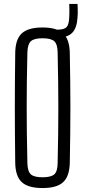

<svg xmlns="http://www.w3.org/2000/svg" viewBox="-20 -945 431 971"><path d="M195 6Q122.5 6 90.2 -23.8Q58 -53.5 57 -122Q56 -202.5 55.5 -270.5Q55 -338.5 55 -402.5Q55 -466.5 55.5 -533.2Q56 -600 57 -677.5Q58 -746.5 90.2 -776.2Q122.5 -806 195 -806Q267.5 -806 299.5 -776.2Q331.5 -746.5 333 -677.5Q334.5 -600 335.2 -533.2Q336 -466.5 336 -402.5Q336 -338.5 335.2 -270.5Q334.5 -202.5 333 -122Q331.5 -53.5 299.5 -23.8Q267.5 6 195 6ZM195 -48.5Q238.5 -48.5 254.8 -63.5Q271 -78.5 271.5 -120.5Q273.5 -203 274.2 -270.2Q275 -337.5 275 -399.5Q275 -461.5 274.2 -528.8Q273.5 -596 271.5 -679Q271 -721 254.8 -736.2Q238.5 -751.5 195 -751.5Q152 -751.5 135.8 -736.2Q119.5 -721 118.5 -679Q116.5 -598.5 115.8 -532.2Q115 -466 115 -403.8Q115 -341.5 115.8 -273.5Q116.5 -205.5 118.5 -120.5Q119.5 -78.5 135.8 -63.5Q152 -48.5 195 -48.5ZM272 -755Q267.5 -755 263 -755.8Q258.5 -756.5 253.5 -757V-795Q258.5 -795 263 -795Q267.5 -795 272 -795Q305.5 -795.5 317 -808.2Q328.5 -821 330 -855.5Q330.5 -866.5 330.8 -878.8Q331 -891 330.8 -903Q330.5 -915 330 -925H372Q372.5 -914.5 373 -902.5Q373.5 -890.5 373.2 -878.5Q373 -866.5 372 -856Q369 -804 345.5 -779.5Q322 -755 272 -755Z"/></svg>

Font: Big Shoulders Text Thin Light
Style: Regular
Weight: 300
Version: Version 2.002